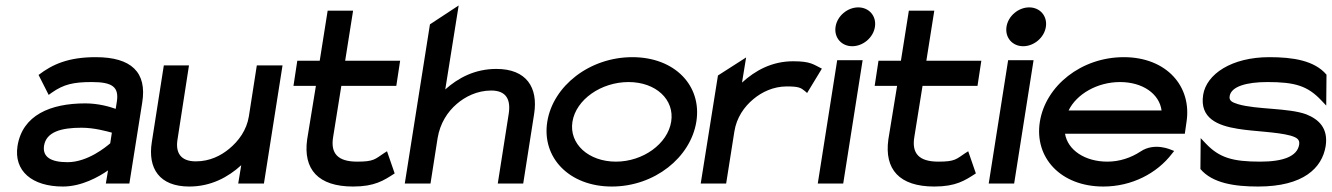

<svg xmlns="http://www.w3.org/2000/svg" viewBox="-20 -671 4870 702"><path d="M44 -137C30 -46 97 11 210 11C279 11 342 -25 375 -48L367 0H453L500 -296C518 -407 460 -462 330 -462C230 -462 172 -436 121 -397L158 -324L169 -332C213 -363 249 -371 316 -371C391 -371 416 -353 407 -298L403 -273C381 -281 339 -293 292 -293C164 -293 62 -250 44 -137ZM141 -138C149 -189 204 -204 278 -204C325 -204 370 -191 389 -186L383 -147C369 -135 301 -78 227 -78C166 -78 135 -97 141 -138Z M535 -151C520 -56 562 11 672 11C751 11 814 -23 862 -67L851 0H945L1013 -432H919L890 -246C882 -195 852 -155 818 -127C788 -102 747 -81 696 -81C641 -81 621 -112 629 -161L671 -432H579Z M1053 -357H1135L1103 -161C1088 -52 1143 11 1271 11C1350 11 1383 -11 1423 -37L1395 -118L1384 -111C1351 -89 1347 -80 1286 -80C1215 -80 1188 -110 1198 -170L1228 -357H1429L1443 -449H1242L1271 -632H1178L1149 -449H1067Z M1460 0H1554L1580 -166C1589 -220 1616 -262 1650 -291C1680 -317 1724 -340 1776 -340C1831 -340 1848 -307 1840 -255L1800 0H1893L1933 -255C1948 -351 1905 -419 1795 -419C1716 -419 1655 -386 1608 -344L1657 -651L1552 -582Z M1981 -226C1960 -95 2061 11 2217 11C2373 11 2505 -95 2526 -226C2547 -357 2448 -462 2292 -462C2136 -462 2002 -357 1981 -226ZM2073 -226C2086 -307 2178 -371 2278 -371C2378 -371 2447 -307 2434 -226C2421 -145 2331 -80 2232 -80C2132 -80 2060 -145 2073 -226Z M2542 0H2635L2665 -190C2673 -241 2701 -281 2735 -309C2765 -334 2807 -355 2857 -355C2901 -355 2908 -350 2923 -338L2931 -331L2985 -420C2954 -435 2945 -447 2880 -447C2802 -447 2741 -413 2693 -369L2708 -461L2605 -395Z M3035 -573C3029 -533 3057 -502 3096 -502C3135 -502 3173 -533 3179 -573C3185 -613 3157 -644 3118 -644C3079 -644 3041 -613 3035 -573ZM2970 0H3063L3134 -451H3041Z M3178 -357H3260L3228 -161C3213 -52 3268 11 3396 11C3475 11 3508 -11 3548 -37L3520 -118L3509 -111C3476 -89 3472 -80 3411 -80C3340 -80 3313 -110 3323 -170L3353 -357H3554L3568 -449H3367L3396 -632H3303L3274 -449H3192Z M3660 -573C3654 -533 3682 -502 3721 -502C3760 -502 3798 -533 3804 -573C3810 -613 3782 -644 3743 -644C3704 -644 3666 -613 3660 -573ZM3595 0H3688L3759 -451H3666Z M3782 -226C3761 -95 3858 11 4014 11C4118 11 4210 -37 4265 -109L4273 -119L4263 -123C4262 -123 4202 -152 4150 -117C4115 -94 4073 -80 4029 -80C3947 -80 3884 -122 3874 -182H4312L4318 -224C4339 -356 4244 -462 4089 -462C3933 -462 3803 -357 3782 -226ZM3887 -267C3916 -327 3992 -371 4075 -371C4158 -371 4219 -328 4227 -267Z M4379 -324C4366 -239 4431 -212 4506 -200C4567 -190 4648 -189 4699 -175C4722 -168 4733 -161 4730 -142C4723 -99 4671 -80 4588 -80C4487 -80 4438 -94 4388 -147L4370 -166L4369 -53C4413 -1 4494 11 4580 11C4746 11 4814 -57 4827 -137C4837 -203 4801 -235 4756 -253C4690 -277 4575 -270 4507 -290C4484 -297 4473 -303 4476 -320C4482 -355 4538 -371 4614 -371C4715 -371 4761 -357 4811 -304L4829 -285L4830 -398C4786 -450 4707 -462 4621 -462C4483 -462 4391 -400 4379 -324Z"/></svg>

Font: Charger Sport
Style: BdExtObl
Weight: 700
Designer: Jasper
Foundry: Cannot Into Space Fonts
Version: Version 1.1